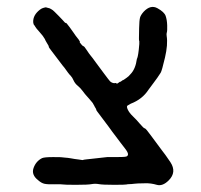

<svg xmlns="http://www.w3.org/2000/svg" viewBox="-20 -521 587 561"><path d="M256 -211 252 -218Q252 -219 248.5 -223Q245 -227 240 -233Q235 -239 232 -242Q229 -245 222 -254.5Q215 -264 207 -270.5Q199 -277 195 -286Q191 -295 187 -299Q183 -303 178.5 -309Q174 -315 172 -318Q170 -321 168 -323.5Q166 -326 163 -329.5Q160 -333 150.5 -346Q141 -359 131.5 -371Q122 -383 122.5 -384.5Q123 -386 120 -390.5Q117 -395 117 -395.5Q117 -396 115 -399Q113 -402 111 -407Q106 -416 95.5 -427.5Q85 -439 83 -443Q81 -447 79.5 -448Q78 -449 77 -456Q76 -477 97 -493Q102 -497 108.5 -498.5Q115 -500 115 -499.5Q115 -499 120 -498Q125 -497 125.5 -496.5Q126 -496 130 -494Q134 -492 139 -487Q144 -482 152 -474Q162 -463 162.5 -463Q163 -463 167 -458Q171 -453 172 -454Q173 -456 183.5 -441.5Q194 -427 196 -424Q198 -421 201.5 -416Q205 -411 207 -409Q209 -407 211 -403.5Q213 -400 213.5 -399.5Q214 -399 213 -398.5Q212 -398 217 -392Q222 -386 224 -386Q226 -386 233.5 -374.5Q241 -363 244.5 -359Q248 -355 250.5 -351.5Q253 -348 260 -338.5Q267 -329 283 -307.5Q299 -286 301.5 -283.5Q304 -281 307.5 -279.5Q311 -278 314 -278Q317 -278 318.5 -278.5Q320 -279 320.5 -277Q321 -275 326 -279Q331 -283 332 -282L339 -287Q339 -286 344 -289.5Q349 -293 351 -294.5Q353 -296 354 -297Q355 -298 355.5 -298Q356 -298 361 -304Q376 -319 380 -349Q381 -350 382.5 -356.5Q384 -363 385.5 -376Q387 -389 387 -392.5Q387 -396 387 -398Q387 -400 387 -401Q387 -402 386.5 -402Q386 -402 386 -409Q386 -416 386.5 -438.5Q387 -461 389 -469Q391 -477 400 -487Q420 -508 440 -497Q460 -486 464 -474.5Q468 -463 468.5 -447Q469 -431 467.5 -426.5Q466 -422 467 -416Q471 -391 462 -352.5Q453 -314 449.5 -308.5Q446 -303 439.5 -293.5Q433 -284 428.5 -278.5Q424 -273 414 -259Q396 -231 362 -218Q356 -215 352.5 -212.5Q349 -210 353.5 -200.5Q358 -191 368 -181.5Q378 -172 389 -159Q400 -146 403 -146Q406 -146 422.5 -123Q439 -100 452.5 -82.5Q466 -65 468 -61.5Q470 -58 478 -47Q497 -18 473 6Q455 24 438 19Q421 14 404.5 14.5Q388 15 383 15Q378 15 371 16Q364 17 358.5 17Q353 17 349.5 18Q346 19 313 19Q280 19 269 17Q258 15 247.5 17Q237 19 202.5 19Q168 19 164 18Q160 17 139.5 17.5Q119 18 110 16Q101 14 92 6Q71 -10 78 -30Q85 -50 103 -59Q110 -62 134.5 -62Q159 -62 160 -61.5Q161 -61 169.5 -60.5Q178 -60 186.5 -58.5Q195 -57 198 -56.5Q201 -56 209.5 -55Q218 -54 219.5 -53.5Q221 -53 222 -53.5Q223 -54 226 -54.5Q229 -55 234 -55.5Q239 -56 243.5 -56.5Q248 -57 257 -58L293 -62Q293 -62 318 -62Q343 -62 348.5 -63.5Q354 -65 354 -70.5Q354 -76 345 -87.5Q336 -99 331.5 -105Q327 -111 324 -115Q321 -119 318 -123Q315 -127 308.5 -135.5Q302 -144 298 -150Q294 -156 277 -178Q260 -200 261 -200.5Q262 -201 259 -205.5Q256 -210 256 -211Z"/></svg>

Font: TT2020 Style E
Style: Regular
Weight: 400
Version: Version 00.2